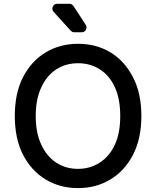

<svg xmlns="http://www.w3.org/2000/svg" viewBox="-20 -964 809 994"><path d="M360.4 -932.6Q397.5 -877 423.8 -835Q431.6 -823.2 424.8 -810.1Q418 -796.9 402.3 -796.9H364.3Q353.5 -796.9 345.7 -805.7Q317.4 -836.9 257.8 -902.3Q247.1 -915 253.4 -929.7Q259.8 -944.3 276.4 -944.3H339.8Q352.5 -944.3 360.4 -932.6ZM711.9 -363.3Q711.9 -247.1 668.9 -163.1Q626 -80.1 551.8 -35.2Q478.5 9.8 383.8 9.8Q290 9.8 215.8 -35.2Q141.6 -80.1 98.6 -164.1Q56.6 -247.1 56.6 -363.3Q56.6 -480.5 98.6 -563.5Q141.6 -647.5 215.8 -692.4Q290 -737.3 383.8 -737.3Q478.5 -737.3 552.7 -692.4Q626 -647.5 668.9 -563.5Q711.9 -480.5 711.9 -363.3ZM602.5 -363.3Q602.5 -452.1 574.2 -513.7Q545.9 -574.2 496.1 -605.5Q446.3 -636.7 383.8 -636.7Q321.3 -636.7 272.5 -605.5Q222.7 -574.2 194.3 -512.7Q165 -452.1 165 -363.3Q165 -274.4 194.3 -213.9Q222.7 -153.3 272.5 -121.1Q321.3 -89.8 383.8 -89.8Q446.3 -89.8 496.1 -122.1Q545.9 -153.3 574.2 -213.9Q602.5 -274.4 602.5 -363.3Z"/></svg>

Font: DeepSea
Style: Medium
Weight: 500
Designer: Stem
Version: Version 3.019;git-0a5106e0b